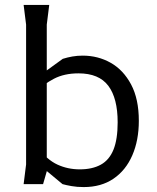

<svg xmlns="http://www.w3.org/2000/svg" viewBox="-20 -748 638 780"><path d="M320 12Q293 12 270.5 8Q248 4 234 0L134 -83V-148Q171 -99 213 -79.5Q255 -60 304 -60Q355 -60 389.5 -79Q424 -98 441 -140Q458 -182 458 -251Q458 -349 420 -399.5Q382 -450 299 -450Q241 -450 199 -428Q157 -406 130 -377V-433L235 -509Q254 -515 274 -518.5Q294 -522 316 -522Q378 -522 429.5 -493Q481 -464 512.5 -405Q544 -346 544 -257Q544 -178 517.5 -117Q491 -56 441 -22Q391 12 320 12ZM76 0 86 -80V-648L76 -728H180L170 -648V-52L155 0Z"/></svg>

Font: AR One Sans
Style: Regular
Weight: 400
Designer: Niteesh Yadav
Foundry: Niteesh Yadav
Version: Version 1.001;gftools[0.9.33]